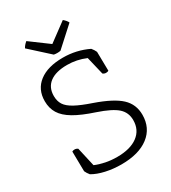

<svg xmlns="http://www.w3.org/2000/svg" viewBox="-203 -936 933 1048"><g transform="rotate(-30 263.5 -411.5)"><path d="M52 -60 50 -185Q56 -189 66 -189Q77 -189 86 -182L113 -63Q141 -51 175.5 -44Q210 -37 248 -37Q331 -37 377.5 -71.5Q424 -106 424 -168Q424 -216 390 -246.5Q356 -277 270 -306Q191 -332 144.5 -359.5Q98 -387 77.5 -420.5Q57 -454 57 -498Q57 -572 111 -613.5Q165 -655 261 -655Q346 -655 420 -619Q426 -612 431 -604Q436 -596 439 -589L441 -469Q435 -465 425 -465Q414 -465 405 -472L378 -585Q322 -609 261 -609Q190 -609 152 -580.5Q114 -552 114 -498Q114 -466 128.5 -443Q143 -420 179.5 -400Q216 -380 281 -358Q390 -320 436 -277Q482 -234 482 -168Q482 -85 420 -37.5Q358 10 248 10Q197 10 150 -0.5Q103 -11 71 -30Q65 -37 60 -45Q55 -53 52 -60ZM389 -803 269 -694Q265 -693 259 -692.5Q253 -692 248 -692Q243 -692 237 -692.5Q231 -693 227 -694L108 -802Q115 -817 134 -833L249 -748L364 -833Q382 -818 389 -803Z"/></g></svg>

Font: Scope One
Style: Regular
Weight: 400
Designer: Dalton Maag Ltd
Foundry: Dalton Maag Ltd
Version: Version 1.001; ttfautohint (v1.4.1) -l 11 -r 50 -G 50 -x 14 